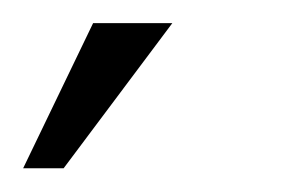

<svg xmlns="http://www.w3.org/2000/svg" viewBox="-74 -60 244 166"><path d="M-54 85.5 6.5 -40H75L-19 85.5Z"/></svg>

Font: Anybody Condensed Light
Style: Italic
Weight: 300
Width: 3
Italic angle: -10°
Designer: Tyler Finck
Foundry: Etcetera Type Company
Version: Version 1.010; ttfautohint (v1.8.3) -l 8 -r 50 -G 200 -x 14 